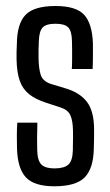

<svg xmlns="http://www.w3.org/2000/svg" viewBox="-20 -628 376 655"><path d="M165.5 7.5Q97 7.5 68.5 -22.8Q40 -53 38 -121.5Q37.5 -141 37.5 -165Q37.5 -189 39 -209.5H107.5Q106.5 -180.5 106.5 -156.8Q106.5 -133 107 -114.5Q108 -79.5 121.5 -66.5Q135 -53.5 165.5 -53.5Q199 -53.5 213.2 -66.5Q227.5 -79.5 228.5 -114.5Q228.5 -129 228.8 -139Q229 -149 229.2 -158.8Q229.5 -168.5 229 -181.5Q228.5 -216 220.2 -234.5Q212 -253 187.5 -261L137.5 -277.5Q101.5 -289 79.5 -306.5Q57.5 -324 47.5 -352.2Q37.5 -380.5 36.5 -424.5Q36 -438.5 36.5 -450.8Q37 -463 37.5 -477Q38 -547 67 -577.2Q96 -607.5 169.5 -607.5Q239 -607.5 266.8 -577.8Q294.5 -548 297 -480Q297 -461 297 -437Q297 -413 296 -392.5H225Q226 -408 226 -425.8Q226 -443.5 226 -459.8Q226 -476 225.5 -487.5Q225 -521.5 213 -534.2Q201 -547 169.5 -547Q137.5 -547 125.5 -534.2Q113.5 -521.5 112.5 -487.5Q112 -471 111.5 -459.5Q111 -448 111.5 -430Q112 -395 118.8 -373Q125.5 -351 154 -341.5L200.5 -327.5Q251.5 -313 276.2 -281Q301 -249 301 -185Q301 -170 300.8 -152.5Q300.5 -135 300 -120Q298.5 -52.5 268.5 -22.5Q238.5 7.5 165.5 7.5Z"/></svg>

Font: Big Shoulders Display Thin Medium
Style: Regular
Weight: 500
Version: Version 2.002